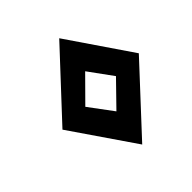

<svg xmlns="http://www.w3.org/2000/svg" viewBox="-170 -891 921 921"><g transform="rotate(-45 290.5 -430.0)"><path d="M218 -430 338 -551 426 -430 308 -309ZM581 -430 362 -751 63 -430 283 -109Z"/></g></svg>

Font: Ny Stormning
Style: HfKr
Weight: 700
Designer: Robert Jablonski, Mew Too
Foundry: Cannot Into Space Fonts
Version: Version 0.90